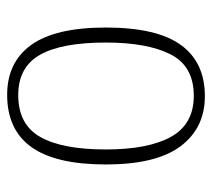

<svg xmlns="http://www.w3.org/2000/svg" viewBox="-48 -535 593 537"><g transform="rotate(-90 248.5 -266.5)"><path d="M248 10Q159 10 108 -58Q57 -126 57 -267Q57 -407 105.5 -475Q154 -543 252 -543Q343 -543 391.5 -475.5Q440 -408 440 -267Q440 -125 391.5 -57.5Q343 10 248 10ZM249 -21Q332 -21 365 -86Q398 -151 398 -267Q398 -391 363.5 -451.5Q329 -512 251 -512Q169 -512 134 -450.5Q99 -389 99 -267Q99 -148 134.5 -84.5Q170 -21 249 -21Z"/></g></svg>

Font: Noto Serif Armenian SemiCondensed ExtraLight
Style: Regular
Weight: 200
Width: 4
Designer: Monotype Design Team
Foundry: Monotype Imaging Inc.
Version: Version 2.008; ttfautohint (v1.8.4.7-5d5b)